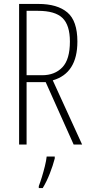

<svg xmlns="http://www.w3.org/2000/svg" viewBox="-20 -734 456 975"><path d="M175 -714Q271 -714 322 -671Q373 -628 373 -523Q373 -362 248 -326L397 0H354L212 -317H115V0H77V-714ZM173 -679H115V-352H194Q258 -352 296.5 -392Q335 -432 335 -523Q335 -606 297.5 -642.5Q260 -679 173 -679ZM258 71Q249 106 233 147Q217 188 197 221H177V211Q184 193 192.5 165.5Q201 138 208 109.5Q215 81 217 61H258Z"/></svg>

Font: Noto Sans Gujarati ExtraCondensed ExtraLight
Style: Regular
Weight: 200
Width: 2
Designer: Jelle Bosma - Monotype Design Team, Universal Thirst
Foundry: Monotype Imaging Inc.
Version: Version 2.106; ttfautohint (v1.8.4.7-5d5b)